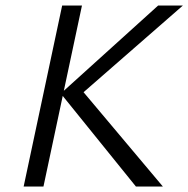

<svg xmlns="http://www.w3.org/2000/svg" viewBox="-20 -678 685 698"><path d="M474 0 201 -338 555 -658H645L260 -322L271 -358L572 0ZM66 0 206 -658H278L138 0Z"/></svg>

Font: Ysabeau
Style: Italic
Weight: 400
Italic angle: -12°
Designer: Christian Thalmann (Catharsis Fonts)
Version: Version 2.000;gftools[0.9.27.dev2+g8671c4b]